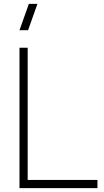

<svg xmlns="http://www.w3.org/2000/svg" viewBox="-20 -965 535 985"><path d="M124 -810H80L128 -945H172ZM80 0V-720H122V-42H480V0Z"/></svg>

Font: Manrope ExtraLight
Style: Regular
Weight: 200
Designer: Mikhail Sharanda
Foundry: Mikhail Sharanda
Version: Version 4.505